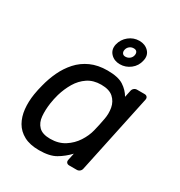

<svg xmlns="http://www.w3.org/2000/svg" viewBox="-177 -870 941 1003"><g transform="rotate(30 293.0 -368.5)"><path d="M203.4 10Q148.3 10 112.2 -9.4Q76.1 -28.8 56.8 -62.4Q37.6 -96 33.1 -139.2Q28.6 -182.4 36.1 -229.9Q38.7 -246.4 41.8 -260.2Q44.9 -273.9 49.1 -290.2Q60.8 -337.1 80.9 -379.7Q101.1 -422.4 131.7 -456.5Q162.4 -490.6 205.8 -510.3Q249.3 -530 306.8 -530Q371.1 -530 403.8 -508.7Q436.4 -487.4 453.8 -456.4L462.4 -497.1Q464.4 -507.3 471.9 -513.6Q479.4 -520 489.6 -520H535.1Q545.2 -520 550.5 -513.6Q555.8 -507.3 553.8 -497.1L453.2 -22.9Q451.2 -12.7 443.7 -6.4Q436.2 0 426.1 0H380.4Q370.2 0 364.9 -6.4Q359.6 -12.7 361.6 -22.9L370.7 -65.4Q339.9 -32.8 303.3 -11.4Q266.8 10 203.4 10ZM224.2 -70.7Q274.1 -70.7 310.5 -93.9Q346.9 -117.2 369.8 -152.5Q392.8 -187.9 401.8 -224.6Q406.2 -241.1 410.8 -263.3Q415.4 -285.5 418.4 -301.8Q425.5 -337.3 419.3 -371.1Q413 -404.8 388.5 -427.1Q363.9 -449.3 315.2 -449.3Q268 -449.3 234.5 -426.9Q200.9 -404.4 179.3 -367.9Q157.7 -331.3 145.2 -288.9Q141.2 -273.9 138 -260Q134.8 -246.1 132.8 -231.1Q126.7 -188.7 129.9 -152.1Q133 -115.6 155 -93.1Q177 -70.7 224.2 -70.7ZM344.6 -590Q310.1 -590 288.9 -612.5Q267.7 -635.1 275.1 -668.7Q283.3 -703.2 311 -725.4Q338.7 -747.5 373.2 -747.5Q407.7 -747.5 429.2 -725.4Q450.8 -703.2 442.6 -668.7Q435.2 -633.4 407.2 -611.7Q379.1 -590 344.6 -590ZM349.6 -638.7Q364.2 -638.7 375.1 -647.2Q385.9 -655.7 388.9 -668.7Q391.9 -681.7 386.5 -690.2Q381.1 -698.7 367.3 -698.7Q352.7 -698.7 342.3 -690.2Q331.9 -681.7 328.9 -668.7Q325.9 -655.7 331.7 -647.2Q337.4 -638.7 349.6 -638.7Z"/></g></svg>

Font: Rubik Light
Style: Italic
Weight: 300
Italic angle: -12°
Designer: Hubert and Fischer
Foundry: Hubert and Fischer
Version: Version 2.300;gftools[0.9.30]